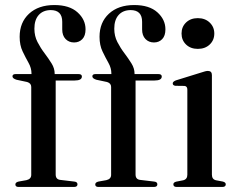

<svg xmlns="http://www.w3.org/2000/svg" viewBox="-20 -742 938 762"><path d="M201 -49.5Q201 -30 219.5 -28L274 -21.5Q287.5 -20.5 287.5 -10.5Q287.5 0 273.5 0H54Q41 0 41 -10Q41 -18.5 54 -21.5L85 -27Q104 -31.5 104 -48V-397Q104 -411.5 88 -416.5L45.5 -425.5Q29.5 -430.5 29.5 -439Q29.5 -448 42 -448H105V-450Q105 -472 93.2 -492.8Q81.5 -513.5 69.8 -538Q58 -562.5 58 -596Q58 -653 95.2 -687.5Q132.5 -722 195.5 -722Q255.5 -722 287.5 -693.2Q319.5 -664.5 319.5 -625.5Q319.5 -600 306.8 -586.8Q294 -573.5 274 -573.5Q253.5 -573.5 240.2 -587.2Q227 -601 227 -625V-655.5Q227 -702 181 -702Q150.5 -701.5 133.5 -682.2Q116.5 -663 116.5 -628Q116.5 -599 128.8 -575.2Q141 -551.5 156.8 -530.8Q172.5 -510 184.8 -490.2Q197 -470.5 197 -449.5V-448H291.5Q305 -448 305 -438.5Q305 -422.5 276.5 -422.5H201ZM518 -49.5Q518 -30 536.5 -28L591 -21.5Q604.5 -20.5 604.5 -10.5Q604.5 0 590.5 0H371Q358 0 358 -10Q358 -18.5 371 -21.5L402 -27Q421 -31.5 421 -48V-397Q421 -411.5 405 -416.5L362.5 -425.5Q346.5 -430.5 346.5 -439Q346.5 -448 359 -448H422V-450Q422 -472 410.2 -492.8Q398.5 -513.5 386.8 -538Q375 -562.5 375 -596Q375 -653 412.2 -687.5Q449.5 -722 512.5 -722Q572.5 -722 604.5 -693.2Q636.5 -664.5 636.5 -625.5Q636.5 -600 623.8 -586.8Q611 -573.5 591 -573.5Q570.5 -573.5 557.2 -587.2Q544 -601 544 -625V-655.5Q544 -702 498 -702Q467.5 -701.5 450.5 -682.2Q433.5 -663 433.5 -628Q433.5 -599 445.8 -575.2Q458 -551.5 473.8 -530.8Q489.5 -510 501.8 -490.2Q514 -470.5 514 -449.5V-448H608.5Q622 -448 622 -438.5Q622 -422.5 593.5 -422.5H518ZM765 -548Q736.5 -548 718.5 -565.2Q700.5 -582.5 700.5 -609Q700.5 -635.5 718.5 -652.8Q736.5 -670 765 -670Q794 -670 812.2 -652.5Q830.5 -635 830.5 -609Q830.5 -582.5 812.2 -565.2Q794 -548 765 -548ZM821 -444V-49Q821 -30 837.5 -26.5L864 -21.5Q876 -18.5 876 -10.5Q876 0 862 0H681.5Q668 0 668 -10.5Q668 -18 679 -21L707 -26.5Q723.5 -30.5 723.5 -48.5V-386.5Q723.5 -400 712 -401L676 -401.5Q665.5 -403 665.5 -411Q665.5 -418 678 -423L778 -454Q796.5 -460.5 805 -460.5Q821 -460.5 821 -444Z"/></svg>

Font: Fraunces 72pt
Style: Regular
Weight: 400
Version: Version 1.000;[0bf87f6ff]